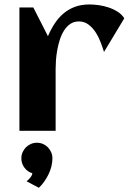

<svg xmlns="http://www.w3.org/2000/svg" viewBox="-20 -598 588 878"><path d="M548.3 -514.2 455.6 -360.4Q449.7 -379.9 440.4 -404.3Q431.2 -428.7 417.5 -450Q403.8 -471.2 384.8 -485.6Q365.7 -500 340.8 -500Q317.9 -500 301 -488.3Q284.2 -476.6 272.5 -457.8Q260.7 -439 253.2 -415.3Q245.6 -391.6 241.5 -367.4Q237.3 -343.3 235.8 -321Q234.4 -298.8 234.4 -282.7V0H68.8V-564H132.3L199.2 -432.6Q212.9 -464.4 230.5 -491Q248 -517.6 271 -536.9Q293.9 -556.2 323 -566.9Q352.1 -577.6 388.7 -577.6Q407.7 -577.6 431.2 -574.5Q454.6 -571.3 477.1 -563.7Q499.5 -556.2 518.6 -543.9Q537.6 -531.7 548.3 -514.2ZM219.7 126Q219.7 144 215.1 162.8Q210.4 181.6 201.9 199.2Q193.4 216.8 182.1 232.7Q170.9 248.5 157.7 260.7L101.6 231Q109.9 224.6 118.2 214.6Q126.5 204.6 127.9 194.3Q105.5 187.5 91.6 168.5Q77.6 149.4 77.6 126Q77.6 111.3 83.3 98.4Q88.9 85.4 98.6 75.7Q108.4 65.9 121.3 60.3Q134.3 54.7 148.9 54.7Q163.6 54.7 176.5 60.3Q189.5 65.9 199 75.7Q208.5 85.4 214.1 98.4Q219.7 111.3 219.7 126Z"/></svg>

Font: Aclonica
Style: Regular
Weight: 400
Designer: Astigmatic (AOETI)
Foundry: Astigmatic (AOETI)
Version: Version 1.000